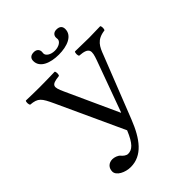

<svg xmlns="http://www.w3.org/2000/svg" viewBox="-234 -921 1059 1059"><g transform="rotate(-45 295.0 -391.5)"><path d="M105 -523 283 -136C252 -61 227 -40 195 -40C181 -40 166 -53 159 -62C149 -74 127 -81 113 -81C83 -81 64 -61 64 -33C64 -1 112 22 154 22C244 22 299 -52 342 -161L484 -521C502 -569 518 -606 584 -614C590 -620 590 -641 584 -647C554 -646 519 -645 496 -645C473 -645 424 -646 387 -647C381 -641 381 -620 387 -614C461 -609 458 -584 438 -528L329 -229H327L188 -534C162 -591 161 -607 229 -614C235 -620 235 -641 229 -647C192 -646 143 -645 108 -645C76 -645 38 -646 4 -647C-2 -641 -1 -620 5 -614C62 -609 72 -594 105 -523ZM312 -728C279 -728 256 -745 256 -762C256 -767 257 -773 257 -775C257 -790 247 -805 224 -805C197 -805 187 -791 187 -772C187 -720 246 -697 312 -697C378 -697 437 -720 437 -772C437 -791 427 -805 400 -805C377 -805 367 -790 367 -775C367 -773 368 -767 368 -762C368 -745 345 -728 312 -728Z"/></g></svg>

Font: Libertinus Serif
Style: Regular
Weight: 400
Designer: Philipp H. Poll, Khaled Hosny
Foundry: Caleb Maclennan
Version: Version 7.050;RELEASE